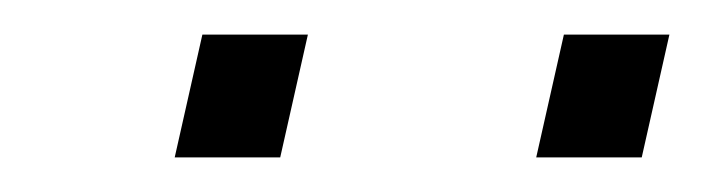

<svg xmlns="http://www.w3.org/2000/svg" viewBox="-20 -729 407 111"><path d="M290 -638 306 -709H367L351 -638ZM81 -638 97 -709H158L142 -638Z"/></svg>

Font: Saira Thin Light
Style: Italic
Weight: 300
Italic angle: -12°
Version: Version 1.101